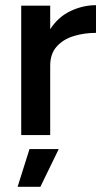

<svg xmlns="http://www.w3.org/2000/svg" viewBox="-20 -522 403 742"><path d="M62 0V-500H174V-409Q204 -456 252 -479Q300 -502 351 -502V-395Q305 -395 264.5 -382.5Q224 -370 199 -342Q174 -314 174 -268V0ZM48 200 94 54H207L136 200Z"/></svg>

Font: Figtree Light SemiBold
Style: Regular
Weight: 600
Version: Version 2.002